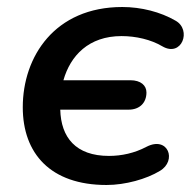

<svg xmlns="http://www.w3.org/2000/svg" viewBox="-20 -518 548 548"><path d="M284 10C338 10 398 -7 436 -30C486 -59 460 -131 398 -99C364 -81 327 -73 291 -73C196 -73 154 -126 152 -205H347C379 -205 398 -225 398 -254C398 -274 382 -289 352 -289H161C181 -359 233 -415 327 -415C368 -415 411 -405 443 -386C499 -353 528 -433 481 -459C438 -484 383 -498 329 -498C136 -498 45 -356 45 -212C45 -80 124 10 284 10Z"/></svg>

Font: SN Pro Semibold
Style: Italic
Weight: 600
Italic angle: -9°
Designer: Tobias Whetton
Foundry: Supernotes
Version: Version 1.001;Glyphs 3.2 (3249)